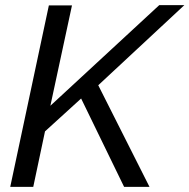

<svg xmlns="http://www.w3.org/2000/svg" viewBox="-20 -730 740 750"><path d="M170.9 -709H261.2L176.8 -316.9L602.1 -710H700.2L363.8 -397L564 0H464.8L296.9 -345.2L155.8 -216.8L109.9 0H20Z"/></svg>

Font: Rawline Medium
Style: Italic
Weight: 500
Italic angle: -12°
Designer: Matt McInerney, Pablo Impallari, Rodrigo Fuenzalida
Foundry: Matt McInerney, Pablo Impallari, Rodrigo Fuenzalida
Version: Version 4.020;PS 004.020;hotconv 1.0.88;makeotf.lib2.5.64775